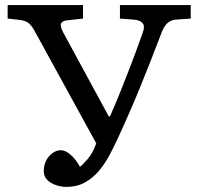

<svg xmlns="http://www.w3.org/2000/svg" viewBox="-20 -720 774 754"><path d="M240 14Q222 14 201.5 7.5Q181 1 166.5 -12.5Q152 -26 152 -48Q152 -83 173 -106.5Q194 -130 219 -130Q236 -130 256 -113.5Q276 -97 294 -65Q303 -71 323.5 -94.5Q344 -118 358 -157L120 -591Q107 -616 94.5 -627.5Q82 -639 56 -642L10 -647V-700H306V-647L242 -640Q225 -638 220 -628Q215 -618 228 -593L407 -263H412Q433 -311 452 -358Q471 -405 492.5 -461Q514 -517 540 -590Q550 -616 540.5 -628.5Q531 -641 505 -643L451 -647V-700H729V-647L671 -643Q653 -642 638.5 -630Q624 -618 613 -588Q574 -485 532.5 -383Q491 -281 441 -173Q427 -143 409.5 -110Q392 -77 368.5 -49Q345 -21 313.5 -3.5Q282 14 240 14Z"/></svg>

Font: Literata 7pt
Style: Regular
Weight: 400
Designer: Latin by Veronika Burian and Jose Scaglione. Greek by Irene Vlachou. Cyrillic by Vera Evstafieva.
Foundry: TypeTogether
Version: Version 3.002